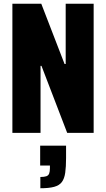

<svg xmlns="http://www.w3.org/2000/svg" viewBox="-20 -708 566 1023"><path d="M46 0V-688H200L324 -367H330V-688H479V0H338L201 -357H196V0ZM195 295V235Q216 235 227 231Q238 227 242 216.5Q246 206 246 188V174H194V68H332V134Q332 181 327.5 212.5Q323 244 309.5 262Q296 280 268.5 287.5Q241 295 195 295Z"/></svg>

Font: Saira Condensed ExtraBold
Style: Regular
Weight: 800
Width: 3
Designer: Hector Gatti with collaboration of the Omnibus-Type team
Foundry: Omnibus-Type
Version: Version 1.101